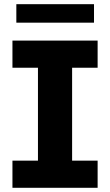

<svg xmlns="http://www.w3.org/2000/svg" viewBox="-20 -893 523 913"><path d="M160.5 -17V-684H322.9V-17ZM39.2 0V-129.1H444.2V0ZM39.2 -570.9V-700H444.2V-570.9ZM57.7 -785.2V-873.1H427V-785.2Z"/></svg>

Font: Montserrat Alternates Thin
Style: Regular
Weight: 100
Designer: Julieta Ulanovsky
Foundry: Julieta Ulanovsky
Version: Version 9.000